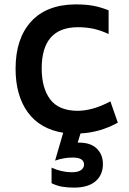

<svg xmlns="http://www.w3.org/2000/svg" viewBox="-20 -592 586 875"><path d="M449 156Q449 205 415.5 234Q382 263 317 263Q288 263 264 259Q240 255 215 243V172Q261 193 307 193Q336 193 349.5 183Q363 173 363 158Q363 126 311 126Q271 126 231 140L268 13Q162 -4 106.5 -80.5Q51 -157 51 -279Q51 -416 121.5 -493.5Q192 -571 324 -572Q370 -572 403.5 -566Q437 -560 475 -545V-437Q438 -454 405.5 -461Q373 -468 334 -468Q170 -467 170 -280Q170 -191 208.5 -139.5Q247 -88 332 -87Q403 -87 483 -130L517 -33Q435 12 347 16L334 58H341Q393 58 421 85Q449 112 449 156Z"/></svg>

Font: Biryani SemiBold
Style: Regular
Weight: 600
Designer: Dan Reynolds and Mathieu Réguer
Foundry: Dan Reynolds and Mathieu Réguer
Version: Version 1.004; ttfautohint (v1.1) -l 5 -r 5 -G 72 -x 0 -D la